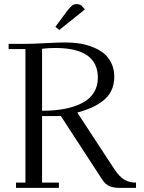

<svg xmlns="http://www.w3.org/2000/svg" viewBox="-20 -916 703 936"><path d="M22 -676.8V-702.1H104Q136.7 -702.1 200.2 -705.6Q263.7 -709 297.9 -709Q331.5 -709 363.3 -704.6Q395 -700.2 427.2 -688.2Q459.5 -676.3 483.2 -658.2Q506.8 -640.1 522 -610.1Q537.1 -580.1 537.1 -542Q537.1 -502.9 522 -472.7Q506.8 -442.4 479.2 -422.4Q451.7 -402.3 423.1 -389.9Q394.5 -377.4 356.9 -367.2L537.1 -91.8Q563 -53.2 586.7 -39.6Q610.4 -25.9 643.1 -25.9V0H563Q534.2 0 513.7 -8.5Q493.2 -17.1 478 -41L276.9 -350.1H185.1V-25.9H267.1V0H58.1V-25.9H104V-676.8ZM185.1 -376Q244.6 -376 293 -385Q341.3 -394 378.7 -412.8Q416 -431.6 436.5 -463.1Q457 -494.6 457 -537.1Q457 -682.1 250 -682.1Q233.9 -682.1 217.8 -681.2Q201.7 -680.2 193.4 -679.2L185.1 -678.2ZM250 -785.2 308.1 -863.8Q323.7 -883.3 332.3 -889.6Q340.8 -896 355 -896Q360.4 -896 366 -894.3Q371.6 -892.6 374 -890.6L377 -889.2L394 -870.1L269 -770Z"/></svg>

Font: Dehuti Alt
Style: Book
Weight: 400
Version: Version 1.2